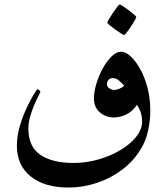

<svg xmlns="http://www.w3.org/2000/svg" viewBox="-20 -713 745 855"><path d="M649.4 -217.8Q649.4 -175.8 638.9 -128.7Q628.4 -81.5 604 -44.4Q572.8 6.3 522.2 43.9Q471.7 81.5 410.4 101.8Q349.1 122.1 285.6 122.1Q177.7 122.1 116.5 72.5Q55.2 22.9 55.2 -64Q55.2 -107.9 68.4 -152.1Q81.5 -196.3 99.1 -233.4Q116.7 -270.5 130.6 -293Q144.5 -315.4 146 -315.4Q150.4 -315.4 155 -311.5Q159.7 -307.6 159.7 -303.7Q159.7 -301.8 151.6 -286.4Q143.6 -271 133.1 -246.8Q122.6 -222.7 114.5 -194.8Q106.4 -167 106.4 -140.1Q106.4 -59.6 159.9 -23.4Q213.4 12.7 307.6 12.7Q363.3 12.7 417.5 -2.7Q471.7 -18.1 515.9 -44.4Q560.1 -70.8 586.4 -103.8Q612.8 -136.7 612.8 -171.4Q612.8 -193.4 606.9 -211.4Q601.1 -229.5 589.8 -246.1Q569.3 -215.8 541.5 -202.9Q513.7 -189.9 487.3 -189.9Q451.2 -189.9 424.8 -212.6Q398.4 -235.4 398.4 -273.9Q398.4 -304.2 409.2 -340.1Q419.9 -376 437.7 -408.4Q455.6 -440.9 477.1 -461.9Q498.5 -482.9 519.5 -482.9Q538.1 -482.9 560.3 -463.4Q582.5 -443.8 602.8 -408.4Q623 -373 636.2 -324.5Q649.4 -275.9 649.4 -217.8ZM532.7 -332Q522.9 -343.3 510 -354.2Q497.1 -365.2 481.9 -365.2Q469.7 -365.2 462.9 -356.9Q456.1 -348.6 456.1 -339.4Q456.1 -326.2 467.5 -319.3Q479 -312.5 489.3 -312.5Q497.6 -312.5 512.5 -318.4Q527.3 -324.2 532.7 -332ZM586.9 -637.2Q586.9 -634.3 579.8 -621.8Q572.8 -609.4 562.7 -594.2Q552.7 -579.1 543.9 -568.1Q535.2 -557.1 531.7 -557.1Q529.8 -557.1 518.3 -564.5Q506.8 -571.8 492.9 -581.8Q479 -591.8 468.5 -600.6Q458 -609.4 458 -612.3Q458 -615.2 465.3 -627.9Q472.7 -640.6 482.9 -655.8Q493.2 -670.9 501.7 -681.9Q510.3 -692.9 512.7 -692.9Q516.1 -692.9 527.8 -685.3Q539.6 -677.7 553.2 -667.5Q566.9 -657.2 576.9 -648.4Q586.9 -639.6 586.9 -637.2Z"/></svg>

Font: Scheherazade New Medium
Style: Regular
Weight: 500
Designer: SIL International
Foundry: SIL International
Version: Version 4.000